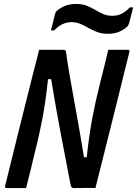

<svg xmlns="http://www.w3.org/2000/svg" viewBox="-20 -952 694 972"><path d="M112 0H14Q2 0 6 -11Q41 -154 76.5 -297Q112 -440 148 -582Q156 -612 163.5 -641.5Q171 -671 178 -700H300Q308 -700 311 -697Q314 -694 316 -677Q319 -651 328 -597.5Q337 -544 350 -472.5Q363 -401 377.5 -319.5Q392 -238 405 -156H419Q426 -220 433 -267.5Q440 -315 447.5 -355Q455 -395 464 -436Q473 -477 486 -529Q497 -571 507.5 -614Q518 -657 528 -700H627Q639 -700 635 -689Q601 -550 566 -410.5Q531 -271 496 -131Q488 -98 479.5 -65.5Q471 -33 463 0Q439 -1 408 -0.5Q377 0 353 0Q346 0 342.5 -4Q339 -8 335 -28Q313 -142 287.5 -276Q262 -410 239 -551H223Q216 -486 209 -437.5Q202 -389 194 -348.5Q186 -308 177.5 -268.5Q169 -229 157 -183Q146 -137 135 -91.5Q124 -46 112 0ZM549 -872Q574 -872 595 -882Q616 -892 638 -915H654Q649 -896 644 -874.5Q639 -853 634 -836Q631 -824 622 -815Q603 -799 580 -790Q557 -781 525 -781Q495 -781 471.5 -790Q448 -799 428 -810.5Q408 -822 387 -831Q366 -840 341 -840Q295 -840 254 -798H238Q243 -818 248.5 -839.5Q254 -861 258 -879Q260 -884 261.5 -889Q263 -894 270 -899Q290 -915 312.5 -923.5Q335 -932 365 -932Q396 -932 419 -923Q442 -914 462 -902Q482 -890 502.5 -881Q523 -872 549 -872Z"/></svg>

Font: Recursive Mn Lnr St Med
Style: Italic
Weight: 500
Italic angle: -15°
Monospace: yes
Version: Version 1.079;hotconv 1.0.112;makeotfexe 2.5.65598; ttfautoh